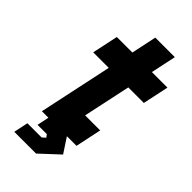

<svg xmlns="http://www.w3.org/2000/svg" viewBox="-262 -742 983 983"><g transform="rotate(45 229.0 -251.0)"><path d="M63.5 174.5 80 96H182.5L201 80L189.5 65H122.5L136 0H89L174 -399H61.5L91.5 -540H204L233 -677H374.5L345.5 -540H458L428 -399H315.5L260.5 -141.5H369.5L339.5 0H270L322.5 80L221 174.5Z"/></g></svg>

Font: Tourney Expanded Black
Style: Italic
Weight: 900
Width: 7
Italic angle: -12°
Designer: Tyler Finck
Foundry: Etcetera Type Co
Version: Version 1.010; ttfautohint (v1.8.3)